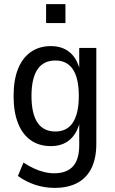

<svg xmlns="http://www.w3.org/2000/svg" viewBox="-20 -724 558 933"><path d="M245 189Q197 189 151 174Q105 159 67 131L94 66Q120 83 145 94.5Q170 106 194.5 112Q219 118 243 118Q304 118 334.5 84.5Q365 51 365 -19V-128H367Q353 -73 317.5 -43.5Q282 -14 227 -14Q170 -14 129.5 -42.5Q89 -71 67.5 -125.5Q46 -180 46 -257Q46 -335 67.5 -389Q89 -443 130 -471.5Q171 -500 227 -500Q282 -500 318 -470.5Q354 -441 368 -384H365V-491H448V-24Q448 44 425 92Q402 140 356.5 164.5Q311 189 245 189ZM249 -85Q306 -85 334.5 -129Q363 -173 363 -258Q363 -343 334.5 -386.5Q306 -430 249 -430Q191 -430 162 -386.5Q133 -343 133 -258Q133 -172 162 -128.5Q191 -85 249 -85ZM204 -612V-704H298V-612Z"/></svg>

Font: Nunito Sans 10pt Condensed Medium
Style: Regular
Weight: 500
Width: 3
Designer: Vernon Adams
Foundry: Vernon Adams
Version: Version 3.101;gftools[0.9.27]